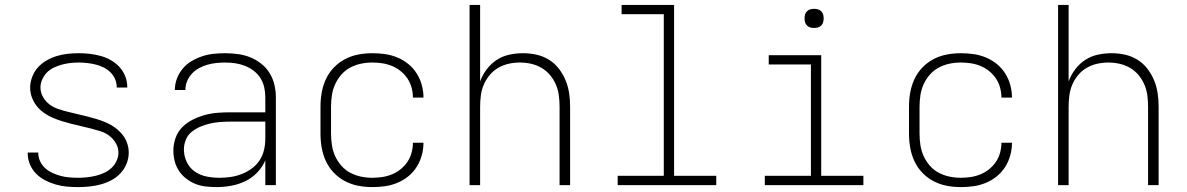

<svg xmlns="http://www.w3.org/2000/svg" viewBox="-20 -755 4840 783"><path d="M299 8Q276 8 253 6Q230 4 207.5 -2.5Q185 -9 164.5 -19.5Q144 -30 127.5 -46.5Q111 -63 102 -85Q93 -107 93 -130Q93 -131 93 -131.5Q93 -132 93 -133H136Q136 -132 136 -132Q136 -132 136 -131Q136 -113 144 -96.5Q152 -80 165 -68.5Q178 -57 194.5 -49.5Q211 -42 228 -37.5Q245 -33 263 -31.5Q281 -30 299 -30Q317 -30 335 -32Q353 -34 370 -38Q387 -42 403.5 -49.5Q420 -57 433.5 -69Q447 -81 455 -98Q463 -115 463 -132Q463 -153 452.5 -171Q442 -189 425.5 -201.5Q409 -214 389.5 -220Q370 -226 350.5 -231Q331 -236 311 -240.5Q291 -245 271.5 -250Q252 -255 232.5 -261Q213 -267 194.5 -275Q176 -283 159 -295Q142 -307 129.5 -323Q117 -339 110 -358Q103 -377 103 -398Q103 -420 111.5 -442Q120 -464 135 -480.5Q150 -497 170 -508.5Q190 -520 211.5 -526.5Q233 -533 255.5 -535.5Q278 -538 301 -538Q324 -538 346 -535.5Q368 -533 390 -527Q412 -521 431.5 -510Q451 -499 466.5 -482.5Q482 -466 490.5 -444.5Q499 -423 499 -401Q499 -400 499 -399.5Q499 -399 499 -398H456Q456 -399 456 -399Q456 -399 456 -400Q456 -417 449 -433Q442 -449 429.5 -461Q417 -473 401.5 -480.5Q386 -488 369.5 -492Q353 -496 335.5 -498Q318 -500 301 -500Q284 -500 266.5 -498Q249 -496 232.5 -491.5Q216 -487 200 -479.5Q184 -472 172 -460Q160 -448 152.5 -431.5Q145 -415 145 -398Q145 -378 155.5 -359.5Q166 -341 182 -329Q198 -317 217.5 -310.5Q237 -304 257 -299Q277 -294 296.5 -289.5Q316 -285 336 -280Q356 -275 375.5 -269Q395 -263 413.5 -255Q432 -247 448.5 -235Q465 -223 478 -207.5Q491 -192 498 -172.5Q505 -153 505 -133Q505 -109 496 -87Q487 -65 471 -48Q455 -31 434 -20Q413 -9 391 -3Q369 3 345.5 5.5Q322 8 299 8Z M863 8Q841 8 819 5.5Q797 3 777 -5Q757 -13 739.5 -26.5Q722 -40 710 -58Q698 -76 692.5 -97.5Q687 -119 687 -141Q687 -167 696 -192.5Q705 -218 723.5 -236.5Q742 -255 766 -267Q790 -279 815.5 -286Q841 -293 867.5 -295Q894 -297 920 -297H1062V-358Q1062 -379 1057.5 -399Q1053 -419 1042 -436.5Q1031 -454 1014.5 -466.5Q998 -479 979 -486.5Q960 -494 939.5 -497Q919 -500 898 -500Q880 -500 861.5 -498Q843 -496 825.5 -491Q808 -486 791.5 -477Q775 -468 762.5 -454.5Q750 -441 743 -424Q736 -407 736 -388H693Q693 -412 701.5 -434.5Q710 -457 725.5 -475.5Q741 -494 761.5 -506Q782 -518 804.5 -525.5Q827 -533 851 -535.5Q875 -538 898 -538Q924 -538 950 -534.5Q976 -531 1000 -521.5Q1024 -512 1045 -495.5Q1066 -479 1079.5 -457Q1093 -435 1099 -409.5Q1105 -384 1105 -358V0H1062V-101Q1050 -73 1028.5 -51Q1007 -29 980 -16Q953 -3 923 2.5Q893 8 863 8ZM875 -30Q899 -30 922 -33.5Q945 -37 966.5 -45.5Q988 -54 1007 -68Q1026 -82 1038.5 -101Q1051 -120 1056.5 -143Q1062 -166 1062 -189V-259H920Q900 -259 879 -257.5Q858 -256 838 -251.5Q818 -247 798.5 -239Q779 -231 762.5 -218Q746 -205 738 -185.5Q730 -166 730 -145Q730 -119 741.5 -94.5Q753 -70 775 -55Q797 -40 823 -35Q849 -30 875 -30Z M1498 8Q1469 8 1440.5 2.5Q1412 -3 1386.5 -16.5Q1361 -30 1341 -51Q1321 -72 1309 -98Q1297 -124 1292 -152.5Q1287 -181 1287 -210V-320Q1287 -349 1292 -377.5Q1297 -406 1309 -432Q1321 -458 1341 -479Q1361 -500 1386.5 -513.5Q1412 -527 1440.5 -532.5Q1469 -538 1498 -538Q1524 -538 1549.5 -534.5Q1575 -531 1599.5 -521Q1624 -511 1644.5 -494.5Q1665 -478 1679 -456Q1693 -434 1700 -408.5Q1707 -383 1707 -357H1664Q1664 -377 1658.5 -397.5Q1653 -418 1641.5 -435Q1630 -452 1614 -465Q1598 -478 1578.5 -486Q1559 -494 1538.5 -497Q1518 -500 1498 -500Q1474 -500 1451 -495Q1428 -490 1407.5 -479Q1387 -468 1371.5 -450Q1356 -432 1346.5 -411Q1337 -390 1333.5 -366.5Q1330 -343 1330 -320V-210Q1330 -187 1333.5 -163.5Q1337 -140 1346.5 -119Q1356 -98 1371.5 -80Q1387 -62 1407.5 -51Q1428 -40 1451 -35Q1474 -30 1498 -30Q1518 -30 1538.5 -33Q1559 -36 1578.5 -44Q1598 -52 1614 -65Q1630 -78 1641.5 -95Q1653 -112 1658.5 -132.5Q1664 -153 1664 -173H1707Q1707 -147 1700 -121.5Q1693 -96 1679 -74Q1665 -52 1644.5 -35.5Q1624 -19 1599.5 -9Q1575 1 1549.5 4.5Q1524 8 1498 8Z M1895 0V-735H1938V-423Q1948 -450 1965 -472.5Q1982 -495 2005.5 -510.5Q2029 -526 2057 -532Q2085 -538 2113 -538Q2141 -538 2168 -532Q2195 -526 2218.5 -511.5Q2242 -497 2259 -475Q2276 -453 2286.5 -427.5Q2297 -402 2301 -375Q2305 -348 2305 -320V0H2262V-320Q2262 -343 2259 -366Q2256 -389 2247 -410Q2238 -431 2223 -449Q2208 -467 2188 -478.5Q2168 -490 2145.5 -495Q2123 -500 2100 -500Q2077 -500 2054.5 -495Q2032 -490 2012 -478.5Q1992 -467 1977 -449Q1962 -431 1953 -410Q1944 -389 1941 -366Q1938 -343 1938 -320V0Z M2499 0V-38H2687V-697H2515V-735H2729V-38H2901V0Z M3099 0V-38H3287V-492H3115V-530H3329V-38H3501V0ZM3300 -641Q3292 -641 3284.5 -643Q3277 -645 3271 -651Q3265 -657 3263 -664.5Q3261 -672 3261 -680Q3261 -688 3263 -695.5Q3265 -703 3271 -709Q3277 -715 3284.5 -717Q3292 -719 3300 -719Q3308 -719 3315.5 -717Q3323 -715 3329 -709Q3335 -703 3337 -695.5Q3339 -688 3339 -680Q3339 -672 3337 -664.5Q3335 -657 3329 -651Q3323 -645 3315.5 -643Q3308 -641 3300 -641Z M3898 8Q3869 8 3840.5 2.5Q3812 -3 3786.5 -16.5Q3761 -30 3741 -51Q3721 -72 3709 -98Q3697 -124 3692 -152.5Q3687 -181 3687 -210V-320Q3687 -349 3692 -377.5Q3697 -406 3709 -432Q3721 -458 3741 -479Q3761 -500 3786.5 -513.5Q3812 -527 3840.5 -532.5Q3869 -538 3898 -538Q3924 -538 3949.5 -534.5Q3975 -531 3999.5 -521Q4024 -511 4044.5 -494.5Q4065 -478 4079 -456Q4093 -434 4100 -408.5Q4107 -383 4107 -357H4064Q4064 -377 4058.5 -397.5Q4053 -418 4041.5 -435Q4030 -452 4014 -465Q3998 -478 3978.5 -486Q3959 -494 3938.5 -497Q3918 -500 3898 -500Q3874 -500 3851 -495Q3828 -490 3807.5 -479Q3787 -468 3771.5 -450Q3756 -432 3746.5 -411Q3737 -390 3733.5 -366.5Q3730 -343 3730 -320V-210Q3730 -187 3733.5 -163.5Q3737 -140 3746.5 -119Q3756 -98 3771.5 -80Q3787 -62 3807.5 -51Q3828 -40 3851 -35Q3874 -30 3898 -30Q3918 -30 3938.5 -33Q3959 -36 3978.5 -44Q3998 -52 4014 -65Q4030 -78 4041.5 -95Q4053 -112 4058.5 -132.5Q4064 -153 4064 -173H4107Q4107 -147 4100 -121.5Q4093 -96 4079 -74Q4065 -52 4044.5 -35.5Q4024 -19 3999.5 -9Q3975 1 3949.5 4.5Q3924 8 3898 8Z M4295 0V-735H4338V-423Q4348 -450 4365 -472.5Q4382 -495 4405.5 -510.5Q4429 -526 4457 -532Q4485 -538 4513 -538Q4541 -538 4568 -532Q4595 -526 4618.5 -511.5Q4642 -497 4659 -475Q4676 -453 4686.5 -427.5Q4697 -402 4701 -375Q4705 -348 4705 -320V0H4662V-320Q4662 -343 4659 -366Q4656 -389 4647 -410Q4638 -431 4623 -449Q4608 -467 4588 -478.5Q4568 -490 4545.5 -495Q4523 -500 4500 -500Q4477 -500 4454.5 -495Q4432 -490 4412 -478.5Q4392 -467 4377 -449Q4362 -431 4353 -410Q4344 -389 4341 -366Q4338 -343 4338 -320V0Z"/></svg>

Font: Iosevka Curly XLtEx
Style: Regular
Weight: 200
Width: 7
Monospace: yes
Designer: Belleve Invis
Foundry: Belleve Invis
Version: Version 11.1.0; ttfautohint (v1.8.3)